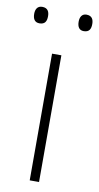

<svg xmlns="http://www.w3.org/2000/svg" viewBox="-95 -752 409 791"><g transform="rotate(10 109.5 -356.5)"><path d="M-12 -679C-12 -658 -4 -644 16 -644C39 -644 46 -658 46 -679C46 -698 39 -713 16 -713C-4 -713 -12 -698 -12 -679ZM174 -679C174 -658 182 -644 201 -644C224 -644 231 -658 231 -679C231 -698 224 -713 201 -713C182 -713 174 -698 174 -679ZM128 0V-530H89V0Z"/></g></svg>

Font: Noto Sans Myanmar UI ExtraLight
Style: Regular
Weight: 200
Designer: Monotype Design Team
Foundry: Monotype Imaging Inc.
Version: Version 2.103